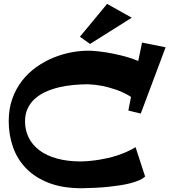

<svg xmlns="http://www.w3.org/2000/svg" viewBox="-20 -978 892 1011"><path d="M852.1 -729 721.2 -379.9 655.8 -396 669.9 -467.8Q630.4 -492.7 590.1 -506.1Q549.8 -519.5 517.1 -525.9Q479 -533.2 442.9 -534.2Q405.3 -534.2 366 -530.5Q326.7 -526.9 290 -518.1Q253.4 -509.3 220.9 -494.6Q188.5 -480 164.3 -458.5Q140.1 -437 126 -407.5Q111.8 -377.9 111.8 -339.8Q111.8 -292 131.3 -252.9Q150.9 -213.9 188.2 -186Q225.6 -158.2 280.5 -143.1Q335.4 -127.9 405.8 -127.9Q454.1 -128.9 503.9 -137.2Q524.9 -140.6 548.8 -146Q572.8 -151.4 597.2 -159.4Q621.6 -167.5 646.2 -178.2Q670.9 -189 693.8 -203.1L744.1 -48.8Q732.4 -37.1 711.7 -28.3Q690.9 -19.5 665.3 -12.9Q639.6 -6.3 610.8 -2Q582 2.4 553.7 5.4Q487.3 12.2 410.2 13.2Q308.6 13.2 235.8 -15.4Q163.1 -43.9 116.5 -92.5Q69.8 -141.1 47.9 -205.1Q25.9 -269 25.9 -339.8Q25.9 -404.8 44.7 -457.8Q63.5 -510.7 95.9 -552.5Q128.4 -594.2 171.4 -624.8Q214.4 -655.3 262.5 -674.8Q310.5 -694.3 361.1 -703.4Q411.6 -712.4 459 -710.9Q495.1 -709 536.1 -702.6Q571.3 -697.3 616 -686.5Q660.6 -675.8 708 -657.2L728 -753.9ZM673.8 -884.8 454.1 -746.6 400.9 -784.7 543.9 -957.5Z"/></svg>

Font: Peralta
Style: Regular
Weight: 400
Designer: Astigmatic (AOETI)
Foundry: Astigmatic (AOETI)
Version: Version 1.000